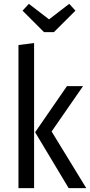

<svg xmlns="http://www.w3.org/2000/svg" viewBox="-20 -970 465 990"><path d="M336.9 -950.2 369.1 -915 257.8 -804.2H207L96.2 -915L128.9 -950.2L232.9 -870.1ZM155.8 -748V0H75.2V-737.8ZM408.2 -525.9 246.1 -292 424.8 0H334L161.1 -288.1L325.2 -525.9Z"/></svg>

Font: Fira Sans Compressed Book
Style: Regular
Weight: 350
Width: 1
Designer: Carrois Corporate & Edenspiekermann AG
Foundry: Carrois Corporate GbR & Edenspiekermann AG
Version: Version 4.203;PS 004.203;hotconv 1.0.88;makeotf.lib2.5.64775